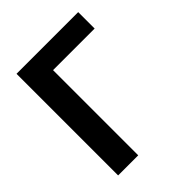

<svg xmlns="http://www.w3.org/2000/svg" viewBox="-203 -853 976 976"><g transform="rotate(-45 285.0 -365.0)"><path d="M223.6 -612.3V0H79.1V-730.5H522.5V-612.3Z"/></g></svg>

Font: Mgen+ 1c bold
Style: Bold
Weight: 700
Designer: [Source Han Sans]
Ryoko NISHIZUKA  (kana & ideographs); Paul D. Hunt (Latin, Greek & Cyrillic); Wenlong ZHANG  (bopomofo
Version: Version 1.059.20150602